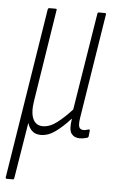

<svg xmlns="http://www.w3.org/2000/svg" viewBox="-54 -516 435 736"><g transform="rotate(5 163.5 -148.0)"><path d="M1 185Q-5 185 -4 179L100 -475Q101 -481 106 -481H130Q136 -481 134 -475L79 -125Q71 -78 82 -53Q93 -28 120 -28Q147 -28 174.5 -49Q202 -70 231 -102L291 -475Q292 -481 296 -481H320Q325 -481 324 -475L260 -72Q256 -45 260.5 -36Q265 -27 277 -27Q283 -27 287.5 -28.5Q292 -30 297 -31Q302 -32 301 -25L299 -5Q298 1 291 2Q284 4 278 5Q272 6 266 6Q244 6 233 -9Q222 -24 229 -66H228Q199 -34 171.5 -14Q144 6 115 6Q94 6 81.5 -6Q69 -18 64 -36L29 179Q28 185 24 185Z"/></g></svg>

Font: Sofia Sans Extra Condensed ExtraLight
Style: Italic
Weight: 250
Italic angle: -9°
Version: Version 4.100